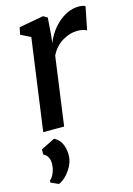

<svg xmlns="http://www.w3.org/2000/svg" viewBox="-126 -629 670 967"><g transform="rotate(-15 209.0 -146.0)"><path d="M48.5 0 114.5 -478.5 63 -504 70.5 -541 198.5 -564.5 220 -551.5 213.5 -462.5 208.5 -420Q217 -444 233.5 -469.5Q250 -495 273 -516.5Q296 -538 324.5 -551.5Q353 -565 385.5 -565Q395.5 -565 404.8 -563Q414 -561 418.5 -557.5L394.5 -437.5Q389.5 -441.5 376.8 -445Q364 -448.5 345 -448.5Q326 -448.5 306.2 -442.5Q286.5 -436.5 267.8 -425.2Q249 -414 233.2 -396.8Q217.5 -379.5 206.5 -357L157.5 0ZM57 272.5 17.5 254.5 18 244.5Q31.5 234 41 210.2Q50.5 186.5 50 161.5Q50 143.5 42 129.5Q34 115.5 19.5 109V82.5L92.5 46Q118.5 59.5 130 83.8Q141.5 108 142.5 138Q144 169.5 129.5 198.5Q115 227.5 94.5 247.2Q74 267 57 272.5Z"/></g></svg>

Font: Merriweather 24pt Medium
Style: Italic
Weight: 500
Italic angle: -7.8°
Version: Version 2.101